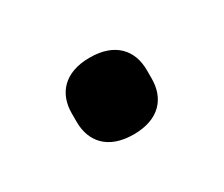

<svg xmlns="http://www.w3.org/2000/svg" viewBox="-48 -498 455 390"><g transform="rotate(-30 179.0 -303.0)"><path d="M179 -213C239 -213 267 -247 267 -293V-313C267 -359 239 -393 179 -393C119 -393 91 -359 91 -313V-293C91 -247 119 -213 179 -213Z"/></g></svg>

Font: LVC Sans
Style: Bold
Weight: 700
Designer: Mike Abbink, Paul van der Laan, Pieter van Rosmalen
Foundry: Bold Monday
Version: Version 3.0